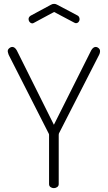

<svg xmlns="http://www.w3.org/2000/svg" viewBox="-20 -974 558 994"><path d="M259 0Q249 0 241.5 -5.5Q234 -11 234 -21V-276Q234 -280 232 -283L25 -690Q23 -696 21.5 -701Q20 -706 20 -709Q20 -716 24 -720.5Q28 -725 33 -728Q38 -731 44 -731Q50 -731 56 -726.5Q62 -722 67 -713L259 -328L452 -713Q457 -722 463 -726.5Q469 -731 475 -731Q481 -731 486 -728Q491 -725 494.5 -720.5Q498 -716 498 -709Q498 -706 497 -701Q496 -696 493 -690L285 -283Q284 -280 284 -276V-21Q284 -11 276 -5.5Q268 0 259 0ZM148 -853Q140 -853 134 -859.5Q128 -866 128 -876Q128 -881 131 -885.5Q134 -890 139 -893L243 -949Q251 -954 260 -954Q269 -954 277 -949L381 -894Q387 -891 389.5 -885.5Q392 -880 392 -874Q392 -866 386.5 -860Q381 -854 373 -854Q371 -854 368.5 -855Q366 -856 364 -857L260 -912L156 -856Q154 -855 152 -854Q150 -853 148 -853Z"/></svg>

Font: Dosis Light
Style: Regular
Weight: 300
Designer: EdgarTolentino, PabloImpallari, IginoMarini
Foundry: EdgarTolentino, PabloImpallari, IginoMarini
Version: Version 3.001; ttfautohint (v1.8.2)